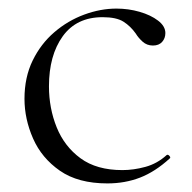

<svg xmlns="http://www.w3.org/2000/svg" viewBox="-20 -415 447 447"><path d="M230 12Q162 12 119.5 -17.5Q77 -47 57 -92.5Q37 -138 37 -185Q37 -235 56 -274Q75 -313 106.5 -340Q138 -367 176 -381Q214 -395 251 -395Q279 -395 305 -387.5Q331 -380 348 -367Q365 -354 365 -338Q365 -326 357.5 -317.5Q350 -309 336 -309Q322 -309 312 -318Q302 -327 296 -337Q284 -354 267.5 -364.5Q251 -375 219 -375Q158 -375 126 -330.5Q94 -286 94 -214Q94 -163 112 -118.5Q130 -74 167.5 -46.5Q205 -19 265 -19Q291 -19 318.5 -26.5Q346 -34 368 -54Q371 -56 374.5 -52Q378 -48 375 -46Q341 -15 306 -1.5Q271 12 230 12Z"/></svg>

Font: Cormorant Garamond Light Light
Style: Regular
Weight: 300
Version: Version 4.001